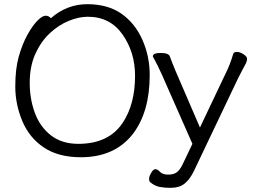

<svg xmlns="http://www.w3.org/2000/svg" viewBox="-20 -733 1221 917"><path d="M710 -464Q710 -480 747.5 -480Q785 -480 791 -464Q799 -441 819 -393L935 -124L1058 -383Q1078 -422 1094 -476Q1097 -485 1111.5 -485Q1126 -485 1143 -474Q1160 -463 1160 -452Q1160 -441 1154.5 -430.5Q1149 -420 1138 -399.5Q1127 -379 1118 -361L907 82Q887 124 861.5 144Q836 164 797 164H787Q768 164 744 160Q720 156 697 137Q692 132 692 121Q692 110 702 92.5Q712 75 722 75Q732 75 744.5 88Q757 101 783.5 101Q810 101 825.5 89Q841 77 855 46L899 -46L753 -377Q731 -425 720.5 -443.5Q710 -462 710 -464ZM223 -646Q299 -713 397 -713Q495 -713 560 -667.5Q625 -622 660 -543Q695 -464 695 -375Q695 -200 616 -95Q529 18 366 18Q259 18 189.5 -28.5Q120 -75 86.5 -155Q53 -235 53 -319.5Q53 -404 69.5 -462.5Q86 -521 110 -565Q134 -609 158 -633.5Q182 -658 197.5 -658Q213 -658 223 -646ZM354 -46Q498 -46 565 -145Q625 -234 625 -371Q625 -483 565.5 -568Q506 -653 399 -653Q356 -653 307.5 -633Q259 -613 217 -573.5Q175 -534 148.5 -475Q122 -416 122 -337.5Q122 -259 147 -192.5Q172 -126 224 -86Q276 -46 354 -46Z"/></svg>

Font: ToneOZ-Pinyin-WenKai-Regular
Style: Regular
Weight: 400
Designer: Fontworks Inc.
Foundry: ToneOZ
Version: Version 0.240331